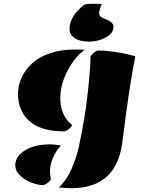

<svg xmlns="http://www.w3.org/2000/svg" viewBox="-20 -758 790 1006"><path d="M423.8 -497.6Q372.1 -460 334 -387.5Q295.9 -314.9 295.9 -244.1Q295.9 -152.8 357.4 -103Q357.4 -95.7 341.8 -82.8Q326.2 -69.8 314.9 -69.8Q134.8 -69.8 87.4 -191.4Q74.2 -225.1 74.2 -267.3Q74.2 -309.6 92.8 -350.6Q111.3 -391.6 147 -425Q182.6 -458.5 240.7 -478.5Q298.8 -498.5 372.1 -498.5Q388.7 -498.5 423.8 -497.6ZM454.1 -460Q454.1 -466.3 469.7 -480Q485.4 -493.7 497.1 -493.7Q525.9 -493.7 581.5 -486.1Q637.2 -478.5 689 -462.9Q659.2 -318.4 621.1 -13.7Q590.8 228 354 228Q317.9 228 288.1 224.1Q330.6 184.6 354.5 127.9Q381.8 62.5 391.6 17.6Q424.3 -131.8 439.2 -265.9Q454.1 -399.9 454.1 -460ZM203.1 212.4Q144 206.5 102.1 175.8Q60.1 145 60.1 108.4Q60.1 71.8 88.9 46.4Q142.6 -1.5 239.7 -1.5Q271.5 -1.5 299.3 4.9Q273.4 30.8 257.8 68.4Q242.2 106 242.2 135.3Q242.2 164.6 246.1 179.7Q246.1 187 230.2 199.7Q214.4 212.4 203.1 212.4ZM574.7 -617.2Q574.7 -584.5 535.2 -562.3Q495.6 -540 446.5 -540Q397.5 -540 370.8 -558.3Q344.2 -576.7 344.2 -603.8Q344.2 -630.9 355.2 -654.8Q366.2 -678.7 380.9 -695.3Q413.1 -730 424.1 -734.1Q435.1 -738.3 464.6 -738.3Q494.1 -738.3 513.2 -736.8Q499.5 -703.6 499.5 -689.7Q499.5 -675.8 511.2 -668.2Q522.9 -660.6 537.1 -656Q551.3 -651.4 563 -641.4Q574.7 -631.3 574.7 -617.2Z"/></svg>

Font: Emblema One
Style: Regular
Weight: 400
Designer: Riccardo De Franceschi
Foundry: Riccardo De Franceschi
Version: Version 1.003